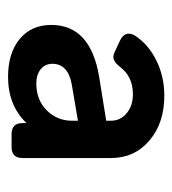

<svg xmlns="http://www.w3.org/2000/svg" viewBox="5 -800 438 489"><g transform="rotate(90 224.5 -556.0)"><path d="M176 -357Q116 -357 80 -386.5Q44 -416 44 -467Q44 -567 176 -589L288 -607V-619Q288 -643 269 -659Q250 -675 220 -675Q175 -675 150 -641Q141 -630 132.5 -626.5Q124 -623 112 -629L84 -642Q57 -655 71 -680Q94 -715 135 -735Q176 -755 224 -755Q294 -755 338.5 -717Q383 -679 383 -619V-394Q383 -366 355 -366H322Q294 -366 294 -394V-404Q249 -357 176 -357ZM143 -470Q143 -451 157 -440Q171 -429 193 -429Q235 -429 261.5 -455.5Q288 -482 288 -520V-535L194 -519Q143 -509 143 -470Z"/></g></svg>

Font: Pitagon Sans Text SemiBold
Style: Regular
Weight: 600
Designer: Travis Tran
Foundry: Pitagon
Version: Version 1.001; ttfautohint (v1.8.4.7-5d5b);gftools[0.9.26]